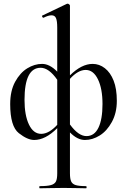

<svg xmlns="http://www.w3.org/2000/svg" viewBox="-20 -745 688 1040"><path d="M358.9 -317.9V-70.8Q404.8 -7.8 448.2 -7.8Q491.2 -7.8 513.2 -53.2Q535.2 -98.6 535.2 -181.6Q535.2 -264.6 510.5 -315.4Q485.8 -366.2 444.3 -366.2Q402.8 -366.2 358.9 -317.9ZM200.2 -377.9Q112.8 -377.9 112.8 -204.1Q112.8 -120.1 137 -70.1Q161.1 -20 203.1 -20Q245.1 -20 290 -68.8V-313Q244.6 -377.9 200.2 -377.9ZM358.9 193.8Q358.9 223.6 365.5 237.8Q372.1 252 390.1 257.6Q408.2 263.2 446.8 263.2Q448.7 263.2 449 269Q449.2 274.9 446.8 274.9Q413.6 274.9 395 273.9L325.2 272.9L249 273.9Q229 274.9 194.8 274.9Q192.9 274.9 192.9 269Q192.9 263.2 194.8 263.2Q235.8 263.2 255.9 257.6Q275.9 252 283 238Q290 224.1 290 193.8V-50.8Q226.1 13.2 165 13.2Q128.9 13.2 82 -23.7Q35.2 -60.5 35.2 -181.2Q35.2 -252.9 62 -302Q88.9 -351.1 127.9 -375Q167 -398.9 208 -398.9Q249 -398.9 290 -356.9V-595.2Q290 -631.3 283.4 -646.7Q276.9 -662.1 259.3 -662.1Q241.7 -662.1 215.8 -648.9H214.8Q210.9 -648.9 208.5 -654.5Q206.1 -660.2 210 -661.1L341.8 -724.1Q343.8 -725.1 346.9 -725.1Q350.1 -725.1 354.5 -721.4Q358.9 -717.8 358.9 -714.8V-336.9Q421.9 -398.9 481.9 -398.9Q518.1 -398.9 548.1 -375.5Q578.1 -352.1 595.5 -308.1Q612.8 -264.2 612.8 -198.7Q612.8 -133.3 585.9 -84.2Q559.1 -35.2 520 -11Q481 13.2 439.9 13.2Q398.9 13.2 358.9 -27.8Z"/></svg>

Font: Cormorant-Medium
Style: Regular
Weight: 500
Designer: Christian Thalmann (Catharsis Fonts)
Version: Version 3.000